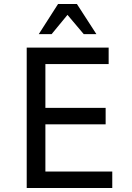

<svg xmlns="http://www.w3.org/2000/svg" viewBox="-20 -936 658 956"><path d="M506 -317H206V-82H539V0H113V-699H521V-617H206V-399H506ZM173 -766 269 -916H363L460 -766H397L316 -862L237 -766Z"/></svg>

Font: Fragment Mono
Style: Regular
Weight: 400
Monospace: yes
Designer: Wei Huang based on Nimbus Sans by URW Studio, based on Helvetica by Max Miedinger.
Foundry: Wei Huang
Version: Version 1.021; ttfautohint (v1.8.4.7-5d5b)